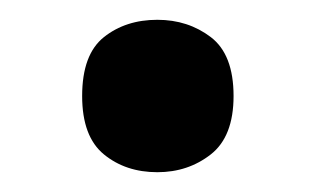

<svg xmlns="http://www.w3.org/2000/svg" viewBox="-20 -161 319 194"><path d="M63 -64Q63 -106 85 -123.5Q107 -141 139 -141Q170 -141 193 -123.5Q216 -106 216 -64Q216 -23 193 -5Q170 13 139 13Q107 13 85 -5Q63 -23 63 -64Z"/></svg>

Font: Noto Sans Hanifi Rohingya SemiBold
Style: Regular
Weight: 600
Version: Version 2.101